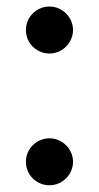

<svg xmlns="http://www.w3.org/2000/svg" viewBox="-20 -552 298 579"><path d="M129.3 6.7C167.6 6.7 199.9 -24.9 200.3 -64.3C199.9 -103 167.6 -134.9 129.3 -134.9C89.8 -134.9 57.9 -103 58.2 -64.3C57.9 -24.9 89.8 6.7 129.3 6.7ZM58.2 -461.6C57.9 -422.2 89.8 -390.6 129.3 -390.6C167.6 -390.6 199.9 -422.2 200.3 -461.6C199.9 -500.4 167.6 -532.3 129.3 -532.3C89.8 -532.3 57.9 -500.4 58.2 -461.6Z"/></svg>

Font: RED Number Medium
Style: Regular
Weight: 500
Designer: RED UED
Foundry: rsms
Version: Version 1.003;FEAKit 1.0